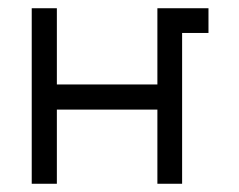

<svg xmlns="http://www.w3.org/2000/svg" viewBox="-20 -495 580 466"><path d="M57 -475H118V-290H362V-475H422H486V-445V-415H422V-49H362V-229H118V-49H57Z"/></svg>

Font: ibm3270
Style: Regular
Weight: 400
Monospace: yes
Version: Version 2.0.3